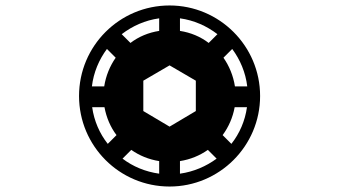

<svg xmlns="http://www.w3.org/2000/svg" viewBox="-20 -651 1240 702"><path d="M374 -125C344 -163 324 -209 317 -259H362C369 -221 384 -186 406 -157ZM460 -103C490 -82 524 -68 562 -62V-16C512 -23 466 -42 428 -71ZM638 -62C676 -68 710 -82 740 -103L772 -71C734 -43 688 -23 638 -16ZM794 -157C816 -187 831 -221 838 -259H883C876 -209 856 -163 826 -125ZM316 -335C322 -386 342 -433 371 -472L403 -440C382 -410 367 -374 361 -335ZM696 -356V-245L600 -188L504 -245V-356L600 -412ZM425 -526C464 -556 511 -577 562 -584V-538C523 -532 487 -517 457 -494ZM638 -584C689 -577 736 -556 775 -526L743 -494C713 -517 677 -532 638 -538ZM839 -335C833 -374 818 -410 797 -440L829 -472C858 -433 878 -386 884 -335ZM269 -300C269 -117 417 31 600 31C782 31 931 -117 931 -300C931 -483 782 -631 600 -631C417 -631 269 -483 269 -300Z"/></svg>

Font: CryptoKit 1.4
Style: Regular
Weight: 400
Monospace: yes
Designer: Oceane Juvin
Foundry: http://www.head-geneve.ch
Version: Version 1.000